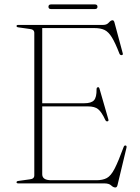

<svg xmlns="http://www.w3.org/2000/svg" viewBox="-20 -810 618 848"><path d="M53 -695Q53 -700 61 -700H436.5Q451.5 -700 460.5 -710.2Q469.5 -720.5 477 -720.5Q483 -720.5 485.5 -711L522 -575Q524.5 -567.5 517.5 -566.5Q510.5 -566 507.5 -573Q489 -621 474 -645.2Q459 -669.5 441.5 -677.8Q424 -686 397 -686H166.5V-354H352.5Q383 -354 395 -367Q407 -380 406.5 -415.5Q406.5 -423.5 411.5 -424.5Q417.5 -427 420 -416.5L458.5 -283Q461 -275 454.5 -274Q449 -273 445.5 -279.5Q428.5 -316 413.2 -328Q398 -340 369.5 -340H166.5V-40.5Q166.5 -14 206.5 -14H406Q434 -14 452 -23.8Q470 -33.5 486.2 -65Q502.5 -96.5 526 -160.5Q528.5 -167.5 533.5 -167.5Q541 -167.5 538.5 -157L499 7.5Q496.5 18 489.5 18Q480.5 18 471 9Q461.5 0 440.5 0H61Q53 0 53 -5Q53 -10 62 -11L112 -18Q131.5 -20 131.5 -35.5V-664.5Q131.5 -680 112 -682L62 -689Q53 -690 53 -695ZM194 -780Q194 -790.5 205.5 -790.5H399Q410.5 -790.5 410.5 -780Q410.5 -770 399 -770H205.5Q194 -770 194 -780Z"/></svg>

Font: Fraunces 72pt S000 Thin
Style: Regular
Weight: 100
Version: Version 1.000; ttfautohint (v1.8.3)